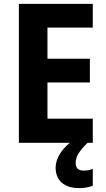

<svg xmlns="http://www.w3.org/2000/svg" viewBox="-20 -734 546 987"><path d="M457 0H77V-714H457V-592H224V-432H442V-310H224V-124H457ZM369 104Q369 143 410 143Q424 143 436.5 140.5Q449 138 457 134V221Q444 226 426.5 229.5Q409 233 386 233Q329 233 297.5 205Q266 177 266 128Q266 91 290 53.5Q314 16 364 -19L430 0Q397 33 383 56Q369 79 369 104Z"/></svg>

Font: Noto Sans Khmer UI SemiCondensed
Style: Bold
Weight: 700
Width: 4
Designer: Danh Hong and the Monotype Design Team
Foundry: Monotype Imaging Inc.
Version: Version 2.002; ttfautohint (v1.8.4.7-5d5b)